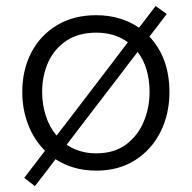

<svg xmlns="http://www.w3.org/2000/svg" viewBox="-20 -557 637 638"><path d="M96 61.5 60.5 34Q97 -14 129.5 -56Q92.5 -93 73.2 -143.8Q54 -194.5 54 -251Q54 -325 84.2 -382.8Q114.5 -440.5 169.8 -473.5Q225 -506.5 299.5 -506.5Q342 -506.5 377.8 -495.5Q413.5 -484.5 442 -465Q456 -483 469.5 -500.8Q483 -518.5 497 -537L534 -510.5Q519.5 -491 505.2 -472.5Q491 -454 476.5 -435.5Q543 -364.5 543 -251Q543 -177.5 513.2 -118.5Q483.5 -59.5 429 -24.8Q374.5 10 300.5 10Q260 10 226 0Q192 -10 164.5 -28Q147.5 -5.5 130.8 16.5Q114 38.5 96 61.5ZM120 -251Q120 -210.5 132 -172.8Q144 -135 168 -106.5Q186 -130.5 206.5 -156.5L350.5 -345Q365 -364 378.5 -382Q392 -399.5 405 -416.5Q361.5 -448.5 300 -448.5Q241.5 -448.5 201.2 -422Q161 -395.5 140.5 -350.8Q120 -306 120 -251ZM300 -47.5Q359.5 -47.5 398.8 -76.8Q438 -106 457.5 -152.5Q477 -199 477 -251Q477 -332 437.5 -384.5Q425 -368 412 -351.5Q399 -334.5 385.5 -316.5L241 -128Q221 -101.5 201.5 -76Q221.5 -62.5 246 -55Q270.5 -47.5 300 -47.5Z"/></svg>

Font: Heraclito Light
Style: Regular
Weight: 300
Designer: Kostas Bartsokas (font) & Cristiano Sobral (main changes)
Foundry: Kostas Bartsokas (font) & Cristiano Sobral (main changes)
Version: Version 1.00;July 8, 2020;FontCreator 13.0.0.2655 64-bit